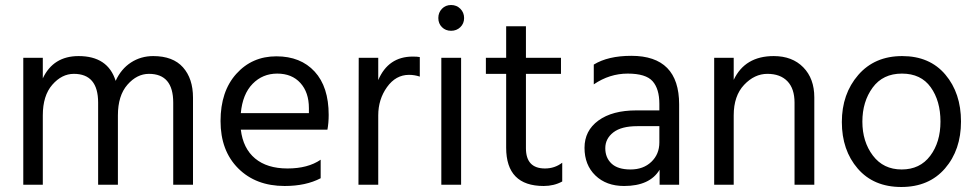

<svg xmlns="http://www.w3.org/2000/svg" viewBox="-20 -738 3902 767"><path d="M751 0H672V-328Q672 -443 575 -443Q527 -443 489 -399.5Q451 -356 451 -277V0H372V-328Q372 -443 275 -443Q227 -443 189 -399.5Q151 -356 151 -277V0H73V-507H151V-425Q193 -514 294 -514Q411 -514 442 -415Q464 -463 503.5 -488.5Q543 -514 592 -514Q671 -514 711 -469Q751 -424 751 -348Z M942 -286H1214V-306Q1214 -369 1180 -406.5Q1146 -444 1087.5 -444Q1029 -444 989 -403Q949 -362 942 -286ZM1117 5Q1002 5 931.5 -65.5Q861 -136 861 -254.5Q861 -373 924 -443Q987 -513 1084 -513Q1181 -513 1237 -452Q1293 -391 1293 -279Q1293 -247 1288 -220H942Q951 -145 999 -105Q1047 -65 1128.5 -65Q1210 -65 1261 -100V-26Q1202 5 1117 5Z M1491 0H1412L1413 -507H1491V-418Q1531 -512 1629 -512Q1647 -512 1657 -510V-432Q1636 -439 1614 -439Q1561 -439 1526 -390Q1491 -341 1491 -277Z M1819 -703Q1834 -688 1834 -666Q1834 -644 1819 -629.5Q1804 -615 1782 -615Q1760 -615 1745.5 -629.5Q1731 -644 1731 -666Q1731 -688 1745.5 -703Q1760 -718 1782 -718Q1804 -718 1819 -703ZM1822 0H1743V-507H1822Z M2152 5Q2002 5 2002 -148V-443H1921V-507H2002V-633H2081V-507H2221V-443H2081V-146Q2081 -65 2157 -65Q2196 -65 2226 -88V-13Q2193 5 2152 5Z M2473 5Q2402 5 2358.5 -37Q2315 -79 2315 -147.5Q2315 -216 2370.5 -256.5Q2426 -297 2522 -297H2614V-323Q2614 -383 2587 -413.5Q2560 -444 2487.5 -444Q2415 -444 2352 -401V-480Q2409 -515 2502 -515Q2693 -515 2693 -321V0H2615V-60Q2576 5 2473 5ZM2614 -169V-234H2526Q2462 -234 2430 -209Q2398 -184 2398 -146Q2398 -108 2423 -84.5Q2448 -61 2499 -61Q2550 -61 2582 -91.5Q2614 -122 2614 -169Z M3233 0H3154V-328Q3154 -384 3125.5 -413.5Q3097 -443 3045.5 -443Q2994 -443 2952.5 -399Q2911 -355 2911 -277V0H2833V-507H2911V-419Q2956 -514 3071 -514Q3145 -514 3189 -469Q3233 -424 3233 -349Z M3583 -444Q3507 -444 3466 -388Q3425 -332 3425 -252Q3425 -172 3467 -116.5Q3509 -61 3582 -61Q3655 -61 3696 -115.5Q3737 -170 3737 -252.5Q3737 -335 3698 -389.5Q3659 -444 3583 -444ZM3584 -514Q3694 -514 3756.5 -440Q3819 -366 3819 -252.5Q3819 -139 3755 -65Q3691 9 3580.5 9Q3470 9 3406.5 -64.5Q3343 -138 3343 -250.5Q3343 -363 3408.5 -438.5Q3474 -514 3584 -514Z"/></svg>

Font: Hind Madurai
Style: Regular
Weight: 400
Designer: Jyotish Sonowal
Foundry: Indian Type Foundry
Version: Version 0.702;PS 1.0;hotconv 1.0.81;makeotf.lib2.5.63406